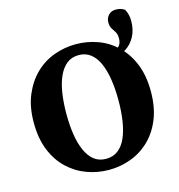

<svg xmlns="http://www.w3.org/2000/svg" viewBox="-118 -901 953 1023"><g transform="rotate(-15 358.5 -390.0)"><path d="M359 18Q296 18 237.5 -3.5Q179 -25 133.5 -68Q88 -111 61.5 -176Q35 -241 35 -328Q35 -415 62 -479.5Q89 -544 134 -588Q179 -632 237.5 -653.5Q296 -675 359 -675Q421 -675 479 -654Q537 -633 582.5 -589.5Q628 -546 654.5 -481Q681 -416 681 -329Q681 -243 655 -178Q629 -113 583.5 -69Q538 -25 479.5 -3.5Q421 18 359 18ZM359 -43Q397 -43 424.5 -64Q452 -85 469 -123.5Q486 -162 494 -214.5Q502 -267 502 -328Q502 -390 494 -442Q486 -494 469 -533Q452 -572 424.5 -593.5Q397 -615 359 -615Q320 -615 293 -593.5Q266 -572 248.5 -533.5Q231 -495 223 -442.5Q215 -390 215 -329Q215 -267 223 -215Q231 -163 248.5 -124Q266 -85 293 -64Q320 -43 359 -43ZM533 -553V-585Q559 -588 574.5 -602.5Q590 -617 590 -646Q590 -668 582 -681Q574 -694 565.5 -707Q557 -720 557 -742Q557 -765 572 -781.5Q587 -798 612 -798Q626 -798 637.5 -795Q649 -792 661 -784Q669 -769 673 -753.5Q677 -738 677 -719Q677 -670 657.5 -633.5Q638 -597 605.5 -576.5Q573 -556 533 -553Z"/></g></svg>

Font: Source Serif 4 18pt
Style: Bold
Weight: 700
Designer: Frank Grießhammer
Foundry: Adobe Systems Incorporated
Version: Version 4.004;hotconv 1.0.116;makeotfexe 2.5.65601